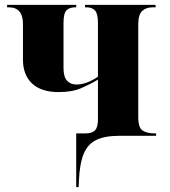

<svg xmlns="http://www.w3.org/2000/svg" viewBox="-20 -556 694 786"><path d="M292 210V-10H330Q358 -10 369.5 -23Q381 -36 381 -67V-230Q349 -211 312 -195Q275 -179 220 -179Q149 -179 111.5 -214Q74 -249 74 -312V-458Q74 -526 16 -526H9V-536H292V-526H287Q264 -526 252 -513.5Q240 -501 240 -462V-278Q240 -241 254.5 -225.5Q269 -210 293 -210Q334 -210 381 -242V-461Q381 -500 369 -513Q357 -526 334 -526H328V-536H617V-526H604Q578 -526 562 -511Q546 -496 546 -456V-77Q546 -33 564 -21.5Q582 -10 611 -10H619V0H468Q409 0 374 17Q339 34 322.5 74Q306 114 303 184L302 210Z"/></svg>

Font: Noto Serif Display SemiCondensed ExtraBold
Style: Regular
Weight: 800
Width: 4
Designer: Monotype Design Team
Foundry: Monotype Imaging Inc.
Version: Version 2.009